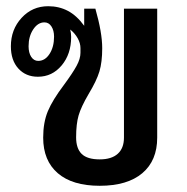

<svg xmlns="http://www.w3.org/2000/svg" viewBox="-20 -588 601 618"><path d="M486 -560V-145Q486 -71 438 -30.5Q390 10 301 10Q213 10 166 -30.5Q119 -71 119 -145Q119 -194 134 -230Q149 -266 186 -315Q214 -353 226.5 -376Q239 -399 239 -418V-433Q239 -449 230 -465Q221 -481 206 -493Q209 -481 209 -469Q209 -414 178.5 -377.5Q148 -341 102 -341Q63 -341 39 -367.5Q15 -394 15 -439Q15 -493 49.5 -530.5Q84 -568 135 -568Q170 -568 198.5 -553Q227 -538 251 -505V-560H287Q309 -483 309 -433Q309 -388 300 -358Q291 -328 265 -285Q241 -244 233 -216.5Q225 -189 225 -146Q225 -110 243 -92.5Q261 -75 301 -75Q339 -75 359 -93Q379 -111 379 -145V-560ZM154 -470Q154 -490 145.5 -503Q137 -516 123 -516Q102 -516 87 -493.5Q72 -471 72 -439Q72 -418 80.5 -405Q89 -392 103 -392Q125 -392 139.5 -414.5Q154 -437 154 -470Z"/></svg>

Font: KoHo SemiBold
Style: Regular
Weight: 600
Designer: Cadson Demak & Katatrad Team
Foundry: Cadson Demak Co.,Ltd.
Version: Version 1.000; ttfautohint (v1.6)